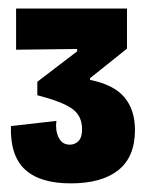

<svg xmlns="http://www.w3.org/2000/svg" viewBox="-20 -687 349 445"><path d="M5.3 -394.8 110.7 -406.8Q107.8 -385.3 115.8 -368.5Q123.8 -351.7 141.8 -351.7Q153.8 -351.7 162 -360.2Q170.2 -368.7 170.2 -387.8Q170.2 -418.7 147 -435.1Q123.8 -451.5 66.5 -466.3V-497.5L158.8 -568V-573.5L17.3 -571.8V-667.3H274.3V-574.2L188.7 -505.8V-501.8Q243.8 -490.8 268.3 -461.6Q292.8 -432.3 292.8 -385.8Q292.8 -323.3 254.3 -292.7Q215.8 -262 144 -262Q72.8 -262 38 -294.1Q3.2 -326.2 5.3 -394.8Z"/></svg>

Font: Bricolage Grotesque 96pt Condensed ExBd
Style: Regular
Weight: 800
Width: 3
Designer: Mathieu Triay
Foundry: Atelier Triay
Version: Version 1.001;Glyphs 3.2 (3207)